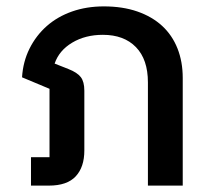

<svg xmlns="http://www.w3.org/2000/svg" viewBox="-20 -581 665 601"><path d="M77 -89H135V-303L49 -339Q52 -388 72.5 -429Q93 -470 126.5 -499.5Q160 -529 205.5 -545Q251 -561 305 -561Q364 -561 410 -545Q456 -529 487.5 -500Q519 -471 535.5 -429.5Q552 -388 552 -337V0H443V-323Q443 -395 405.5 -433.5Q368 -472 302 -472Q247 -472 206 -447.5Q165 -423 151 -382L194 -365Q222 -354 233 -339.5Q244 -325 244 -297V-110Q244 -58 217 -29Q190 0 133 0H77Z"/></svg>

Font: IBM Plex Sans Thai Medium
Style: Regular
Weight: 500
Designer: Mike Abbink, Paul van der Laan, Pieter van Rosmalen, Ben Mitchell, Mark Frömberg
Foundry: Bold Monday
Version: Version 1.1